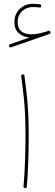

<svg xmlns="http://www.w3.org/2000/svg" viewBox="-20 -961 283 989"><path d="M26.9 -722.2Q23.9 -730 31.2 -732.9L131.8 -768.1Q97.7 -770.5 75.9 -790.8Q54.2 -811 54.2 -846.7Q54.2 -887.7 81.5 -914.6Q108.9 -941.4 149.9 -941.4Q157.2 -941.4 168 -940.7Q178.7 -939.9 185.5 -939Q192.4 -938 192.4 -930.7Q192.4 -920.4 182.6 -922.4Q177.2 -923.3 167 -924.1Q156.7 -924.8 149.9 -924.8Q115.7 -924.8 93.3 -902.8Q70.8 -880.9 70.8 -846.7Q70.8 -815.4 89.6 -799.8Q108.4 -784.2 141.1 -784.2Q176.8 -784.2 229.5 -801.8Q236.8 -804.2 239.7 -796.4Q242.2 -788.1 234.9 -786.1L37.1 -717.3Q29.8 -714.4 26.9 -722.2ZM89.4 -568.4Q88.4 -576.7 96.7 -577.6Q105 -578.6 106 -570.3Q113.8 -511.7 118.7 -465.8Q123.5 -419.9 125.7 -371.8Q127.9 -323.7 127.9 -259.3Q127.9 -198.7 125.7 -129.9Q123.5 -61 118.2 0Q117.2 8.8 108.9 7.8Q100.1 6.8 101.1 -1Q106.4 -61 108.9 -129.9Q111.3 -198.7 111.3 -259.3Q111.3 -323.2 109.1 -370.8Q106.9 -418.5 102.1 -464.1Q97.2 -509.8 89.4 -568.4Z"/></svg>

Font: Mikhak-FD Thin
Style: Regular
Weight: 100
Designer: Amin Abedi
Version: Version 3.2